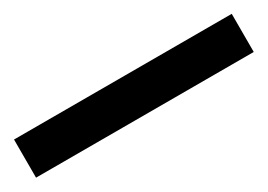

<svg xmlns="http://www.w3.org/2000/svg" viewBox="-19 -990 523 375"><g transform="rotate(-30 242.5 -803.0)"><path d="M488 -760V-846H-3V-760Z"/></g></svg>

Font: Noto Sans Lao Looped SemiCondensed SemiBold
Style: Regular
Weight: 600
Width: 4
Designer: Mark Frömberg, Ben Mitchell
Foundry: The Fontpad Ltd
Version: Version 1.002